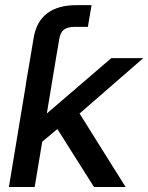

<svg xmlns="http://www.w3.org/2000/svg" viewBox="-20 -748 593 768"><path d="M83.5 -412.6 101.1 -515.6 114.3 -594.7Q135.7 -727.5 287.1 -727.5H346.2L331.5 -640.6H279.8Q250.5 -640.6 235.8 -629.4Q221.2 -618.2 217.3 -592.8L204.1 -515.6L167.5 -295.4H168.9L425.3 -515.6H553.2L298.3 -293.9L482.4 0H356L209.5 -231.9L148.9 -181.2L118.7 0H15.6L84 -412.6Z"/></svg>

Font: Inter Display Medium
Style: Italic
Weight: 500
Italic angle: -9.39999°
Designer: Rasmus Andersson
Foundry: rsms
Version: Version 4.000;git-a52131595